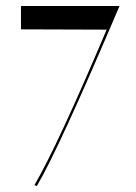

<svg xmlns="http://www.w3.org/2000/svg" viewBox="-20 -521 454 641"><path d="M50 -501H379Q177 -25 103 100L95 97Q174 -39 336 -422L50 -423Z"/></svg>

Font: Italiana
Style: Regular
Weight: 400
Designer: Santiago Orozco
Foundry: Santiago Orozco
Version: Version 001.001